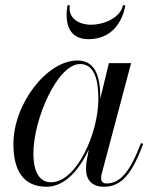

<svg xmlns="http://www.w3.org/2000/svg" viewBox="-20 -700 586 730"><path d="M245.5 -680H236.5C226.5 -619 236.5 -551 316.5 -551C406.5 -551 446.5 -619 456.5 -680H447.5C437.5 -631 373.5 -606 326.5 -606C279.5 -606 237.5 -631 245.5 -680ZM524.5 -153 516 -156C474.5 -47 437 -2.5 385 -2.5C370 -2.5 364.5 -11 364.5 -22.5C364.5 -27 365 -33 366.5 -38.5L478.5 -460H394L361.5 -325.5C361.5 -399.5 347.5 -470 274.5 -470C158.5 -470 31 -305.5 31 -152.5C31 -51 69 10 157.5 10C225.5 10 281.5 -53 317.5 -132L309 -85C308 -78 307 -69 307 -58C307 -18 328 10 375 10C441.5 10 481.5 -38 524.5 -153ZM354 -324C354 -192 270.5 -7 174 -7C133 -7 107 -42 107 -116.5C107 -246.5 198 -456.5 284.5 -456.5C337.5 -456.5 354 -400 354 -324Z"/></svg>

Font: Bodoni* 24pt
Style: Italic
Weight: 400
Italic angle: -13°
Version: Version 2.3